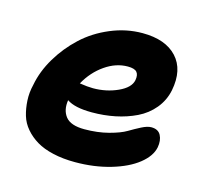

<svg xmlns="http://www.w3.org/2000/svg" viewBox="-83 -632 764 715"><g transform="rotate(15 299.5 -274.5)"><path d="M263.2 -9.8Q216.3 -9.8 178.2 -18.6Q140.1 -27.3 114 -43Q87.9 -58.6 69.1 -80.6Q50.3 -102.5 42.5 -128.9Q34.7 -155.3 33 -185.5Q31.2 -215.8 39.1 -248Q49.3 -302.2 80.3 -354.2Q111.3 -406.2 155.8 -447.5Q200.2 -488.8 260 -513.9Q319.8 -539.1 382.8 -539.1Q471.7 -539.1 515.4 -491.7Q559.1 -444.3 543 -361.8Q534.7 -321.3 508.8 -290Q482.9 -258.8 445.6 -240.7Q408.2 -222.7 365.5 -213.9Q322.8 -205.1 275.9 -205.1Q209.5 -205.1 179.2 -226.1Q172.9 -187 192.6 -162.1Q212.4 -137.2 265.1 -137.2Q315.9 -137.2 358.4 -148.4Q400.9 -159.7 423.3 -173.1Q445.8 -186.5 467.8 -197.8Q489.7 -209 504.9 -209Q531.7 -209 541.7 -189.7Q551.8 -170.4 546.9 -143.1Q540 -107.9 501.7 -77.4Q463.4 -46.9 400.1 -28.3Q336.9 -9.8 263.2 -9.8ZM361.8 -404.8Q316.4 -404.8 274.2 -375.5Q231.9 -346.2 205.1 -297.9Q235.8 -293 256.8 -293Q308.1 -293 352.1 -313Q396 -333 401.9 -362.8Q405.8 -384.3 396.7 -394.5Q387.7 -404.8 361.8 -404.8Z"/></g></svg>

Font: Shantell Sans Bouncy
Style: Bold Italic
Weight: 700
Italic angle: -11.31°
Designer: Stephen Nixon, Anya Danilova, Shantell Martin
Foundry: Arrow Type
Version: Version 1.006;[9816181b4]